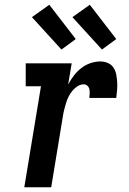

<svg xmlns="http://www.w3.org/2000/svg" viewBox="-20 -786 540 806"><path d="M82 0 152 -424H88V-520H281L266 -431Q276 -450 289.5 -468Q303 -486 321 -500Q339 -514 360 -521Q381 -528 401 -528Q418 -528 433 -521.5Q448 -515 456.5 -502Q465 -489 468 -473Q471 -457 472 -441Q473 -425 471.5 -408Q470 -391 468 -375H355Q356 -384 356.5 -393Q357 -402 355.5 -410.5Q354 -419 347.5 -425.5Q341 -432 332 -432Q318 -432 305.5 -424Q293 -416 283.5 -404.5Q274 -393 267.5 -379.5Q261 -366 257 -352.5Q253 -339 249.5 -325.5Q246 -312 244 -298L195 0ZM408 -578 284 -714 357 -766 468 -622ZM238 -578 114 -714 187 -766 298 -622Z"/></svg>

Font: Iosevka Curly Slab
Style: Bold Italic
Weight: 700
Italic angle: -9°
Monospace: yes
Designer: Belleve Invis
Foundry: Belleve Invis
Version: Version 22.1.2; ttfautohint (v1.8.4)